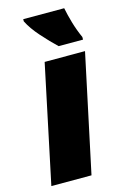

<svg xmlns="http://www.w3.org/2000/svg" viewBox="-118 -820 561 873"><g transform="rotate(-15 162.5 -383.0)"><path d="M11.2 0 127.9 -553.2H317.9L200.2 0ZM208 -606Q175.3 -636.7 138.7 -678Q102.1 -719.2 84 -755.9V-766.1H276.9Q283.2 -733.9 294.4 -695.1Q305.7 -656.2 322.8 -618.2V-606Z"/></g></svg>

Font: Open Sans ExtraBold
Style: Italic
Weight: 800
Italic angle: -12°
Designer: Monotype Design Team
Foundry: Monotype Imaging Inc.
Version: Version 3.000; ttfautohint (v1.8.4)